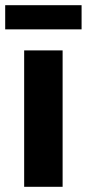

<svg xmlns="http://www.w3.org/2000/svg" viewBox="-40 -719 334 739"><path d="M53 0V-525H201V0ZM-20 -699H274V-606H-20Z"/></svg>

Font: TikTok Sans 24pt
Style: Bold
Weight: 700
Version: Version 4.000